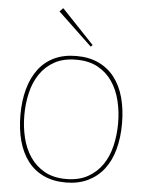

<svg xmlns="http://www.w3.org/2000/svg" viewBox="-59 -926 750 983"><g transform="rotate(5 316.0 -434.0)"><path d="M392 -703 383 -694 208 -860 226 -878ZM577 -315Q577 -242 560.5 -182Q544 -122 511 -79.5Q478 -37 429 -13.5Q380 10 316 10Q251 10 202 -13Q153 -36 120.5 -78.5Q88 -121 71.5 -181Q55 -241 55 -315Q55 -388 71.5 -448Q88 -508 120.5 -551Q153 -594 201.5 -617Q250 -640 315 -640Q380 -640 429 -617Q478 -594 511 -551.5Q544 -509 560.5 -449Q577 -389 577 -315ZM557 -315Q557 -375 543.5 -430.5Q530 -486 501 -528.5Q472 -571 426.5 -596Q381 -621 316 -621Q250 -621 204.5 -596Q159 -571 130 -528.5Q101 -486 88 -430.5Q75 -375 75 -315Q75 -255 88.5 -199.5Q102 -144 131 -101.5Q160 -59 205.5 -33.5Q251 -8 316 -8Q381 -8 427 -33.5Q473 -59 502 -101.5Q531 -144 544 -199.5Q557 -255 557 -315Z"/></g></svg>

Font: TypoPRO Sinkin Sans
Style: 100 Thin
Weight: 100
Designer: Keith Bates
Foundry: K-Type
Version: Sinkin Sans (version 1.0)  by Keith Bates   •   © 2014   www